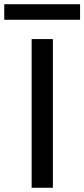

<svg xmlns="http://www.w3.org/2000/svg" viewBox="-73 -884 397 904"><path d="M76 0V-700H176V0ZM-53 -791V-864H304V-791Z"/></svg>

Font: DM Sans 9pt Medium
Style: Regular
Weight: 500
Version: Version 4.004;gftools[0.9.30]